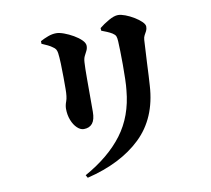

<svg xmlns="http://www.w3.org/2000/svg" viewBox="-91 -896 1182 1074"><g transform="rotate(-10 500.0 -359.5)"><path d="M313 58Q453 -20 530 -122.5Q607 -225 620 -370Q623 -395 624 -434Q625 -473 625 -515Q625 -557 624 -593Q623 -629 622 -648Q621 -668 617 -677.5Q613 -687 599 -696Q586 -704 570.5 -710.5Q555 -717 539 -723L538 -738Q561 -757 592.5 -775Q624 -793 646 -793Q663 -793 687 -784Q711 -775 735 -760.5Q759 -746 775 -730.5Q791 -715 791 -702Q791 -688 785.5 -677.5Q780 -667 774 -656.5Q768 -646 767 -631Q766 -610 764 -575.5Q762 -541 760 -502.5Q758 -464 756.5 -429.5Q755 -395 753 -372Q742 -190 629 -81.5Q516 27 322 74ZM348 -198Q329 -198 310.5 -215.5Q292 -233 280.5 -262.5Q269 -292 269 -327Q269 -346 277.5 -368.5Q286 -391 286 -437Q286 -463 286 -502.5Q286 -542 284.5 -581Q283 -620 280 -641Q278 -655 273 -663Q268 -671 257 -678Q247 -686 230.5 -694Q214 -702 197 -709V-724Q217 -735 241 -744Q265 -753 288 -753Q306 -753 332 -743.5Q358 -734 384 -719Q410 -704 427 -687Q444 -670 444 -654Q444 -639 437.5 -626.5Q431 -614 424 -600Q417 -586 416 -564Q415 -551 414.5 -526.5Q414 -502 414 -470.5Q414 -439 414 -405.5Q414 -372 414 -341Q414 -310 414 -285Q414 -240 397 -219Q380 -198 348 -198Z"/></g></svg>

Font: Noto Serif SC ExtraLight Black
Style: Regular
Weight: 900
Version: Version 2.002-H1;hotconv 1.1.0;makeotfexe 2.6.0